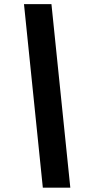

<svg xmlns="http://www.w3.org/2000/svg" viewBox="-20 -781 430 911"><path d="M93.8 -761.4H224.1L313.6 109.4H183.2Z"/></svg>

Font: Karasuma Gothic
Style: Bold Italic
Weight: 700
Italic angle: 9.39998°
Designer: Rasmus Andersson / Ryoko Nishizuka
Foundry: Genbu
Version: Version 1.00